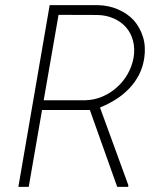

<svg xmlns="http://www.w3.org/2000/svg" viewBox="-20 -731 627 751"><path d="M331.5 -300.8 438.5 0H481.4L481.9 -6.8L371.1 -310.5Q403.8 -323.7 432.9 -342Q461.9 -360.4 485.4 -384.8Q508.3 -408.7 523.7 -438.5Q539.1 -468.3 544.4 -504.9Q550.8 -549.3 539.3 -586.4Q527.8 -623.5 503.4 -651.4Q478.5 -678.2 442.1 -694.1Q405.8 -710 362.3 -710.9H174.3L51.8 0H92.3L144.5 -300.8ZM150.9 -338.9 209 -672.9 361.8 -672.4Q397 -671.4 425.8 -658.4Q454.6 -645.5 473.6 -623.5Q492.7 -601.1 500.5 -570.8Q508.3 -540.5 502.4 -504.9Q496.1 -470.7 479 -440.9Q461.9 -411.1 437 -389.2Q412.1 -366.7 380.6 -353.3Q349.1 -339.8 314.5 -338.9Z"/></svg>

Font: Roboto Mono ExtraLight
Style: Italic
Weight: 250
Italic angle: -10°
Monospace: yes
Designer: Google
Version: Version 3.000